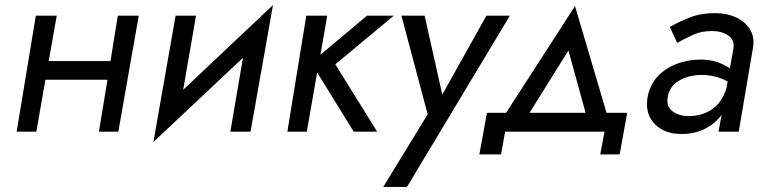

<svg xmlns="http://www.w3.org/2000/svg" viewBox="-20 -522 3033 761"><path d="M122 -460H205L173 -280H418L447 -460H530L449 0H372L406 -206H160L124 0H46Z M757 -460 706 -166 1062 -502 973 0H893L943 -293L588 41L676 -460Z M1194 -460H1277L1250 -305L1435 -460H1541L1309 -267L1475 0H1382L1237 -235L1196 0H1119Z M2001 -460 1593 219H1499L1675 -69L1571 -460H1663L1733 -147L1908 -460Z M2376 0H1982L1966 90H1880L1910 -75H1986L2259 -498L2384 -75H2466L2436 90H2359ZM2233 -322 2079 -75H2301Z M2664 -352 2635 -415Q2669 -435 2713.5 -452.5Q2758 -470 2813 -470Q2861 -470 2897.5 -453Q2934 -436 2953 -405Q2972 -374 2964 -330L2908 0H2828L2840 -67Q2814 -31 2772 -10.5Q2730 10 2679 9Q2615 9 2576 -29.5Q2537 -68 2546 -133Q2554 -182 2584 -216Q2614 -250 2660 -268Q2706 -286 2761 -286Q2798 -285 2825.5 -275Q2853 -265 2873 -251L2887 -330Q2892 -363 2867.5 -380.5Q2843 -398 2806 -399Q2762 -400 2726 -383.5Q2690 -367 2664 -352ZM2626 -135Q2621 -100 2645 -81.5Q2669 -63 2705 -62Q2763 -61 2803 -89.5Q2843 -118 2859 -172L2864 -199Q2840 -212 2814.5 -218.5Q2789 -225 2759 -225Q2707 -224 2670 -201.5Q2633 -179 2626 -135Z"/></svg>

Font: Von Book
Style: Italic
Weight: 400
Version: Version 4.000; ttfautohint (v1.8.4.7-5d5b)